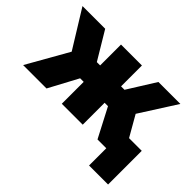

<svg xmlns="http://www.w3.org/2000/svg" viewBox="-128 -773 1181 1181"><g transform="rotate(45 462.5 -182.5)"><path d="M734.5 150V-143H900V150ZM347.5 0V-190.5H202.5V-333.5H347.5V-515H529.5V-333.5H673V-190.5H529.5V0ZM11 0 164 -269.5 12.5 -515H210L358 -268L214.5 0ZM658 0 518.5 -268 673 -515H864L712.5 -277.5L871.5 0Z"/></g></svg>

Font: Geologica Roman ExtraBold
Style: Regular
Weight: 800
Designer: Sindre Bremnes, Frode Helland
Foundry: Monokrom Skriftforlag AS
Version: Version 1.010;gftools[0.9.28]